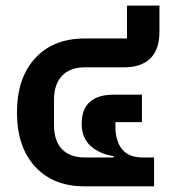

<svg xmlns="http://www.w3.org/2000/svg" viewBox="-20 -659 607 679"><path d="M279.8 0Q167.5 0 103.8 -70.1Q40 -140.1 40 -261.2Q40 -382.3 103.8 -452.6Q167.5 -522.9 279.8 -522.9H429.2V-639.2H543.9V-546.9Q543.9 -483.9 511.7 -452.4Q479.5 -420.9 418.9 -420.9H279.8Q228 -420.9 199.5 -391.1Q170.9 -361.3 170.9 -304.2V-217.8Q170.9 -160.6 199.5 -131.3Q228 -102.1 279.8 -102.1H381.8V-106.9Q332.5 -114.3 300.8 -142.6Q269 -170.9 269 -220.2V-223.1Q269 -272.9 297.9 -298.6Q326.7 -324.2 381.8 -324.2H481.9V-227.1H388.2V-210.9Q388.2 -160.6 411.6 -131.3Q435.1 -102.1 485.8 -102.1H524.9V0Z"/></svg>

Font: Anuphan SemiBold
Style: Bold
Weight: 600
Designer: Mike Abbink, Paul van der Laan, Pieter van Rosmalen, Mint Tantisuwanna
Foundry: Bold Monday; Cadson Demak
Version: Version 3.002;hotconv 1.0.109;makeotfexe 2.5.65596